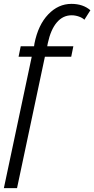

<svg xmlns="http://www.w3.org/2000/svg" viewBox="-34 -760 487 992"><path d="M130 -467H62L73 -521H142L144 -535Q163 -631 215 -685.5Q267 -740 335 -740Q395 -740 433 -707L402 -658Q392 -668 373.5 -674.5Q355 -681 336 -681Q291 -681 259.5 -644Q228 -607 213 -537L210 -521H345L334 -467H198L54 212H-14Z"/></svg>

Font: Raleway
Style: Italic
Weight: 400
Italic angle: -12°
Designer: Matt McInerney, Pablo Impallari, Rodrigo Fuenzalida
Foundry: Matt McInerney, Pablo Impallari, Rodrigo Fuenzalida
Version: Version 4.026